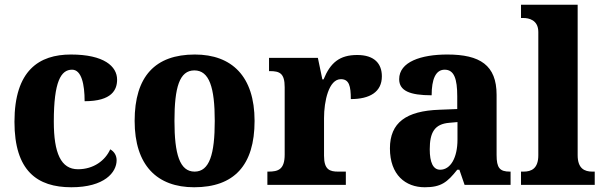

<svg xmlns="http://www.w3.org/2000/svg" viewBox="-20 -780 2547 810"><path d="M281 10C421 10 472 -53 472 -104C472 -123 463 -140 445 -150C424 -103 375 -66 309 -66C237 -66 207 -134 207 -267C207 -436 237 -486 284 -486C324 -486 337 -424 337 -353C453 -353 474 -402 474 -444C474 -500 419 -550 279 -550C145 -550 41 -483 41 -266C41 -59 137 10 281 10Z M799 10C967 10 1054 -82 1054 -270C1054 -458 958 -550 802 -550C635 -550 548 -458 548 -270C548 -82 643 10 799 10ZM801 -56C738 -56 716 -130 716 -270C716 -411 737 -483 800 -483C863 -483 886 -411 886 -270C886 -130 864 -56 801 -56Z M1108 0H1439V-56H1407C1371 -56 1347 -64 1347 -123V-282C1347 -353 1367 -446 1418 -446C1453 -446 1460 -417 1460 -362C1540 -362 1591 -392 1591 -458C1591 -511 1560 -548 1487 -548C1413 -548 1374 -516 1345 -445H1340L1321 -536H1115V-480H1118C1160 -480 1181 -471 1181 -412V-128C1181 -65 1154 -56 1112 -56H1108Z M1772 10C1841 10 1867 -11 1909 -64H1918L1940 0H2134V-56H2131C2088 -56 2075 -72 2075 -126V-380C2075 -505 2005 -550 1867 -550C1756 -550 1664 -519 1664 -446C1664 -397 1709 -378 1801 -378C1801 -446 1818 -486 1856 -486C1896 -486 1909 -447 1909 -374V-320L1833 -317C1694 -312 1625 -263 1625 -154C1625 -42 1691 10 1772 10ZM1837 -64C1807 -64 1793 -95 1793 -150C1793 -221 1813 -257 1876 -262L1910 -265V-191C1910 -115 1881 -64 1837 -64Z M2178 0H2489V-56H2479C2446 -56 2417 -69 2417 -125V-760H2178V-704H2189C2209 -704 2251 -697 2251 -645V-125C2251 -69 2222 -56 2189 -56H2178Z"/></svg>

Font: Noto Serif Bengali SemiCondensed ExtraBold
Style: Regular
Weight: 800
Width: 4
Designer: Juan Bruce, Universal Thirst, Indian Type Foundry and the Monotype Design Team.
Foundry: Monotype Imaging Inc.
Version: Version 2.003